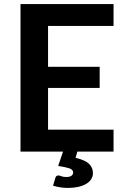

<svg xmlns="http://www.w3.org/2000/svg" viewBox="-20 -743 615 941"><path d="M266 117Q273 117 281.2 120.8Q289.5 124.5 305.5 124.5Q322 124.5 330.2 118.2Q338.5 112 338.5 103Q338.5 88.5 320.5 82.2Q302.5 76 265 70.5L289 0H80.5V-723H536.5V-616H215.5V-415.5H468.5V-312H215.5V-107.5H536.5V0H359L350.5 30.5Q397.5 41.5 416.5 60.2Q435.5 79 435.5 105Q435.5 122 426.8 135.5Q418 149 401.8 158.5Q385.5 168 363 173Q340.5 178 313.5 178Q293 178 275.2 175.2Q257.5 172.5 240 167L251.5 128.5Q254.5 117 266 117Z"/></svg>

Font: Lato
Style: Bold
Weight: 700
Designer: Lukasz Dziedzic
Foundry: tyPoland Lukasz Dziedzic
Version: Version 2.007; 2014-02-27